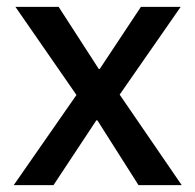

<svg xmlns="http://www.w3.org/2000/svg" viewBox="-20 -540 570 560"><path d="M20 0 203 -263 25 -520H151L268 -339H271L391 -520H507L329 -264L510 0H384L264 -189H261L136 0Z"/></svg>

Font: IBM Plex Sans KR Medium
Style: Regular
Weight: 500
Designer: Mike Abbink; Paul van der Laan; Pieter van Rosmalen; Wujin Sim; Chorong Kim; Dohee Lee;
Foundry: Sandoll Inc.
Version: Version 1.001